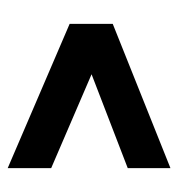

<svg xmlns="http://www.w3.org/2000/svg" viewBox="-2 -597 463 499"><g transform="rotate(90 229.5 -347.5)"><path d="M42 -297V-409L417 -559V-448L173 -354L417 -249V-136Z"/></g></svg>

Font: Exo
Style: DemiBold
Weight: 600
Designer: Natanael Gama
Version: Version 1.00